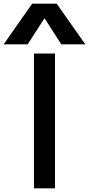

<svg xmlns="http://www.w3.org/2000/svg" viewBox="-90 -1020 482 1040"><path d="M94 0V-730H208V0ZM-70 -780 84 -1000H217L372 -780H242L152 -920H150L60 -780Z"/></svg>

Font: M PLUS 2 Medium
Style: Regular
Weight: 500
Designer: Coji Morishita
Foundry: UNDERFOREST DESIGN
Version: Version 1.001